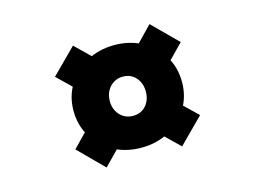

<svg xmlns="http://www.w3.org/2000/svg" viewBox="-74 -680 988 745"><g transform="rotate(-15 420.0 -307.5)"><path d="M421.9 -99.4Q359.5 -99.4 310.1 -126.3Q260.8 -153.2 232.1 -200.2Q203.4 -247.1 203.4 -305.4Q203.4 -363.8 232.1 -410.2Q260.8 -456.6 310.1 -484.1Q359.5 -511.5 421.9 -511.5Q484.2 -511.5 533.3 -484.4Q582.4 -457.2 610.8 -410.8Q639.2 -364.3 639.2 -305.4Q639.2 -247.1 610.5 -200.2Q581.8 -153.2 533 -126.3Q484.2 -99.4 421.9 -99.4ZM270.7 -60.2 171.6 -159.5 258.4 -248.9 355.8 -147.4ZM252.4 -370.5 168.2 -452.1 266.9 -550.9 353.4 -466.9ZM421.9 -227.2Q444.4 -227.2 460.3 -237.5Q476.3 -247.8 485.1 -265.6Q494 -283.5 494 -305.4Q494 -328 485.1 -345.8Q476.3 -363.7 460.3 -374.2Q444.4 -384.7 421.9 -384.7Q400.7 -384.7 384.3 -374.2Q367.8 -363.7 358.4 -345.8Q349.1 -328 349.1 -305.4Q349.1 -283.5 358.4 -265.6Q367.8 -247.8 384.3 -237.5Q400.7 -227.2 421.9 -227.2ZM574.9 -63.6 487.2 -148.7 584.2 -249.1 673.6 -162.9ZM582.6 -362 483.9 -460.1 575.3 -554.7 674.4 -456Z"/></g></svg>

Font: Lexend Zetta
Style: Regular
Weight: 400
Designer: Bonnie Shaver-Troup, Thomas Jockin
Foundry: Lexend
Version: Version 1.007